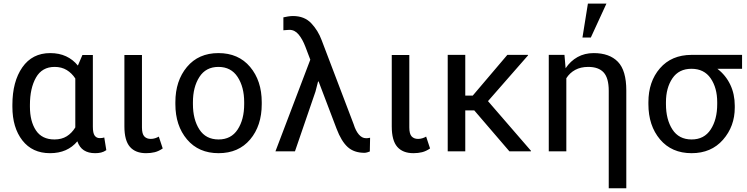

<svg xmlns="http://www.w3.org/2000/svg" viewBox="-20 -829 4094 1052"><path d="M488.8 -527.8V-134.8Q488.8 -99.6 498.8 -85.9Q508.8 -72.3 525.9 -72.3Q533.2 -72.3 539.6 -73Q545.9 -73.7 551.3 -75.7L562.5 -6.3Q548.3 3.4 533.7 6.8Q519 10.3 501 10.3Q464.4 10.3 439.9 -5.4Q415.5 -21 403.8 -54.7Q377 -22.5 339.6 -6.1Q302.2 10.3 253.9 10.3Q157.2 10.3 102.5 -59.8Q47.9 -129.9 47.9 -244.1V-254.4Q47.9 -381.8 102.3 -460Q156.7 -538.1 254.9 -538.1Q304.2 -538.1 342 -520.5Q379.9 -502.9 406.7 -469.7L431.6 -527.8ZM144 -244.1Q144 -164.1 177 -114.5Q210 -64.9 278.3 -64.9Q317.9 -64.9 345.7 -82.3Q373.5 -99.6 392.6 -130.9V-134.8V-398.9Q373.5 -428.2 345.5 -445.3Q317.4 -462.4 279.3 -462.4Q210.4 -462.4 177.2 -404.1Q144 -345.7 144 -254.4Z M757.8 -527.8V-130.9Q757.8 -95.2 770.8 -81.5Q783.7 -67.9 805.7 -67.9Q817.9 -67.9 829.6 -71.5Q841.3 -75.2 850.1 -80.6L871.6 -15.6Q849.6 -0.5 827.9 4.9Q806.2 10.3 780.3 10.3Q722.2 10.3 691.9 -24.4Q661.6 -59.1 661.6 -136.2V-527.8Z M940.9 -269Q940.9 -386.2 1004.4 -462.2Q1067.9 -538.1 1176.8 -538.1Q1286.6 -538.1 1350.3 -462.4Q1414.1 -386.7 1414.1 -269V-258.3Q1414.1 -140.1 1350.6 -64.9Q1287.1 10.3 1177.7 10.3Q1068.4 10.3 1004.6 -65.2Q940.9 -140.6 940.9 -258.3ZM1037.1 -258.3Q1037.1 -174.3 1072.5 -119.6Q1107.9 -64.9 1177.7 -64.9Q1246.6 -64.9 1282.2 -119.6Q1317.9 -174.3 1317.9 -258.3V-269Q1317.9 -352.1 1282 -407.2Q1246.1 -462.4 1176.8 -462.4Q1107.9 -462.4 1072.5 -407.2Q1037.1 -352.1 1037.1 -269Z M1596.2 0H1489.3L1680.2 -502L1653.3 -572.8Q1637.7 -613.8 1616.5 -639.6Q1595.2 -665.5 1565.9 -665.5Q1561 -665.5 1547.9 -664.3Q1534.7 -663.1 1532.7 -663.1V-733.9Q1542.5 -736.3 1557.9 -738.8Q1573.2 -741.2 1585 -741.2Q1647.9 -741.2 1685.3 -701.7Q1722.7 -662.1 1742.2 -609.4L1918 -147.5Q1928.7 -112.8 1946 -92.3Q1963.4 -71.8 1984.9 -71.8Q1991.7 -71.8 1993.9 -72Q1996.1 -72.3 2007.8 -74.2L2006.3 1Q2001 3.4 1991.9 5.9Q1982.9 8.3 1977.5 8.3Q1919.9 8.3 1885 -23.4Q1850.1 -55.2 1824.2 -123.5L1725.6 -382.8L1722.7 -382.3L1708.5 -327.1Z M2222.7 -527.8V-130.9Q2222.7 -95.2 2235.6 -81.5Q2248.5 -67.9 2270.5 -67.9Q2282.7 -67.9 2294.4 -71.5Q2306.2 -75.2 2314.9 -80.6L2336.4 -15.6Q2314.5 -0.5 2292.7 4.9Q2271 10.3 2245.1 10.3Q2187 10.3 2156.7 -24.4Q2126.5 -59.1 2126.5 -136.2V-527.8Z M2578.6 -224.1H2529.3V0H2433.1V-528.3H2529.3V-305.2H2570.3L2759.8 -528.3H2872.6L2873.5 -525.9L2653.8 -274.9L2889.6 -2.4L2888.7 0H2771Z M3072.8 -528.3 3079.1 -455.1Q3105.5 -494.6 3144.5 -516.4Q3183.6 -538.1 3232.9 -538.1Q3319.3 -538.1 3365.5 -490.5Q3411.6 -442.9 3411.6 -333.5V202.6H3315.4V-331.5Q3315.4 -401.4 3287.6 -431.9Q3259.8 -462.4 3203.1 -462.4Q3161.6 -462.4 3131.6 -446Q3101.6 -429.7 3083 -400.4V0H2986.8V-528.3ZM3201.2 -809.1H3302.7L3217.3 -623.5H3171.4Z M4045.9 -452.1H3910.6Q3956.5 -417 3981.2 -365.2Q4005.9 -313.5 4005.9 -250V-239.3Q4005.9 -136.7 3941.4 -63.2Q3877 10.3 3769.5 10.3Q3660.2 10.3 3596.4 -65.2Q3532.7 -140.6 3532.7 -258.3V-269Q3532.7 -381.8 3595.9 -454.8Q3659.2 -527.8 3768.1 -528.3H4045.9ZM3628.9 -258.3Q3628.9 -174.3 3664.3 -119.6Q3699.7 -64.9 3769.5 -64.9Q3838.4 -64.9 3874 -119.6Q3909.7 -174.3 3909.7 -258.3V-269Q3909.7 -347.7 3873.8 -399.9Q3837.9 -452.1 3768.6 -452.1Q3699.7 -452.1 3664.3 -399.9Q3628.9 -347.7 3628.9 -269Z"/></svg>

Font: GeogebraSans
Style: Regular
Weight: 400
Designer: Google
Version: Version 1.100140; 2013